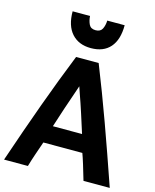

<svg xmlns="http://www.w3.org/2000/svg" viewBox="-140 -1050 932 1151"><g transform="rotate(15 326.0 -474.5)"><path d="M327 -772Q405 -772 446.5 -819.5Q488 -867 488 -957H380Q379 -927 368 -905Q357 -883 327 -883Q297 -883 286 -905Q275 -927 273 -957H165Q165 -868 208 -820Q251 -772 327 -772ZM654 8Q584 -195 522.5 -365Q461 -535 396 -698H256Q191 -536 129 -365.5Q67 -195 -2 8H146Q157 -30 171 -71Q185 -112 199 -152H441Q449 -131 462.5 -87.5Q476 -44 491 8ZM410 -261H229Q248 -321 267.5 -379.5Q287 -438 306 -492L322 -539H318L334 -492Q353 -439 372 -380Q391 -321 410 -261Z"/></g></svg>

Font: Repo Bold
Style: Bold
Weight: 700
Designer: Stefan Peev
Foundry: Context Ltd
Version: Version 1.502